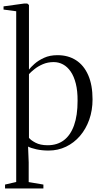

<svg xmlns="http://www.w3.org/2000/svg" viewBox="-28 -839 566 1084"><path d="M0.5 225V203L63.5 188.5V-775.5L-8 -785V-803L108 -819H126L135.5 -811V-446Q145 -459 166.5 -478.2Q188 -497.5 220.5 -512.5Q253 -527.5 296.5 -527.5Q357 -527.5 401.2 -499Q445.5 -470.5 470 -414.8Q494.5 -359 494.5 -278Q494.5 -216 475.8 -163.2Q457 -110.5 423.5 -71.5Q390 -32.5 344.8 -10.8Q299.5 11 246 11Q209 11 177.5 4Q146 -3 130.5 -11.5L134 77.5V189L217 203V225ZM241 -19Q295 -19 332.5 -47.2Q370 -75.5 390 -131.2Q410 -187 410 -269.5Q410.5 -325.5 400 -367Q389.5 -408.5 371 -435.2Q352.5 -462 328 -475.2Q303.5 -488.5 275 -488.5Q242 -488.5 214.5 -476.8Q187 -465 167 -449Q147 -433 135.5 -420.5V-61Q145 -48 172.2 -33.5Q199.5 -19 241 -19Z"/></svg>

Font: Merriweather 120pt Light
Style: Regular
Weight: 300
Version: Version 2.100